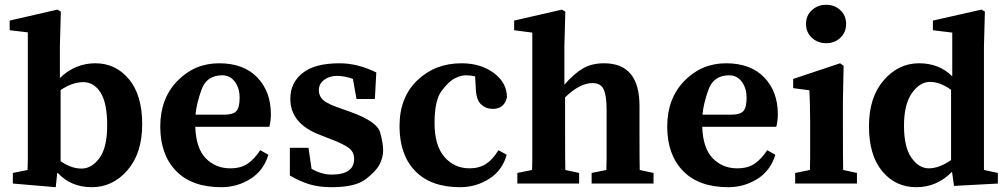

<svg xmlns="http://www.w3.org/2000/svg" viewBox="-20 -760 4175 795"><path d="M228 -437Q291 -498 375 -498Q459 -498 513.9 -432.1Q568.8 -366.2 568.8 -245.6Q568.8 -125.5 507.8 -55.2Q446.8 15.1 360.4 15.1Q274.4 15.1 220.2 -43H216.8L210.9 15.1L33.2 0V-43.9L94.2 -56.2Q95.2 -94.2 95.2 -104.5V-626L20 -634.8V-674.8L217.8 -720.2L231.9 -711.9L228 -569.8ZM231 -387.2V-92.8Q274.4 -62 317.4 -62Q359.9 -62 391.8 -105.5Q423.8 -148.9 423.8 -241Q423.8 -333 396.5 -376.5Q369.1 -419.9 324.7 -419.9Q280.3 -419.9 231 -387.2Z M933.6 -63Q977.5 -63 1005.9 -82.5Q1034.2 -102.1 1057.6 -138.2L1091.3 -119.1Q1071.3 -53.2 1016.6 -19Q961.9 15.1 896.5 15.1Q774.4 15.1 709 -52.2Q643.6 -119.6 643.6 -235.8Q643.6 -352.1 714.6 -425Q785.6 -498 887.2 -498Q988.8 -498 1045.2 -439.5Q1101.6 -380.9 1101.6 -287.1Q1101.6 -259.3 1095.2 -234.9H788.6Q791.5 -146 832 -104.5Q872.6 -63 933.6 -63ZM909.2 -285.2Q945.3 -285.2 958.7 -300Q972.2 -314.9 972.2 -355Q972.2 -395 952.4 -421.6Q932.6 -448.2 900.4 -448.2Q835.9 -448.2 814.7 -389.6Q793.5 -331.1 789.6 -285.2Z M1386.2 -498Q1460.9 -498 1538.1 -460L1532.2 -350.1H1456.1L1441.4 -433.1Q1407.2 -445.8 1375.5 -445.8Q1344.2 -445.8 1322.3 -429.4Q1300.3 -413.1 1300.3 -386.7Q1300.3 -360.4 1320.6 -343.8Q1340.8 -327.1 1399.4 -308.1L1433.1 -295.9Q1541 -256.8 1553.7 -212.4Q1566.4 -168 1566.4 -137.7Q1566.4 -107.4 1551.3 -78.6Q1536.1 -49.8 1493.2 -17.3Q1450.2 15.1 1353 15.1Q1301.3 15.1 1261.7 3.2Q1222.2 -8.8 1180.2 -33.2V-147.9H1257.3L1270 -61Q1311.5 -37.1 1353 -37.1Q1446.3 -37.1 1446.3 -102.1Q1446.3 -129.9 1425.8 -146.2Q1405.3 -162.6 1349.1 -184.1L1303.2 -202.1Q1182.1 -248.5 1182.1 -351.1Q1182.1 -417 1232.7 -457.5Q1283.2 -498 1386.2 -498Z M1885.3 15.1Q1764.2 15.1 1699.2 -51.8Q1634.3 -118.7 1634.3 -237.8Q1634.3 -356.9 1708 -427.5Q1781.7 -498 1891.1 -498Q1970.2 -498 2024.7 -457.8Q2079.1 -417.5 2079.1 -356.9Q2067.9 -309.1 2020 -309.1Q1992.2 -309.1 1972.2 -327.6Q1952.1 -346.2 1950.2 -391.1L1947.3 -443.8Q1929.2 -448.2 1908.7 -448.2Q1888.2 -448.2 1863 -435.5Q1837.9 -422.9 1808.6 -383.8Q1779.3 -344.7 1779.3 -251Q1779.3 -157.2 1820.3 -110.1Q1861.3 -63 1924.3 -63Q1964.4 -63 1992.7 -81.5Q2021 -100.1 2043.9 -138.2L2078.1 -119.1Q2060.1 -54.2 2005.4 -19.5Q1950.7 15.1 1885.3 15.1Z M2627.9 -321.8V-207Q2627.9 -91.8 2628.9 -56.2L2686 -43.9V0H2429.7V-43.9L2490.7 -56.2Q2491.7 -93.3 2491.7 -103.5V-306.2Q2491.7 -363.3 2479.7 -389.6Q2467.8 -416 2433.1 -416Q2380.9 -416 2319.8 -356.9V-224.6Q2319.8 -92.8 2320.8 -56.2L2377.9 -43.9V0H2122.1V-43.9L2183.1 -56.2Q2184.1 -94.2 2184.1 -104.5V-625L2108.9 -634.8V-674.8L2306.6 -720.2L2320.8 -711.9L2316.9 -569.8V-409.2Q2357.9 -456.1 2394.3 -477.1Q2430.7 -498 2481 -498Q2627.9 -498 2627.9 -321.8Z M3032.7 -63Q3076.7 -63 3105 -82.5Q3133.3 -102.1 3156.7 -138.2L3190.4 -119.1Q3170.4 -53.2 3115.7 -19Q3061 15.1 2995.6 15.1Q2873.5 15.1 2808.1 -52.2Q2742.7 -119.6 2742.7 -235.8Q2742.7 -352.1 2813.7 -425Q2884.8 -498 2986.3 -498Q3087.9 -498 3144.3 -439.5Q3200.7 -380.9 3200.7 -287.1Q3200.7 -259.3 3194.3 -234.9H2887.7Q2890.6 -146 2931.2 -104.5Q2971.7 -63 3032.7 -63ZM3008.3 -285.2Q3044.4 -285.2 3057.9 -300Q3071.3 -314.9 3071.3 -355Q3071.3 -395 3051.5 -421.6Q3031.7 -448.2 2999.5 -448.2Q2935.1 -448.2 2913.8 -389.6Q2892.6 -331.1 2888.7 -285.2Z M3528.3 0H3272.5V-43.9L3333.5 -56.2Q3334.5 -94.2 3334.5 -104.5Q3334.5 -104.5 3334.5 -259.8Q3334.5 -300.8 3333.5 -328.4Q3332.5 -356 3331.5 -386.2L3264.2 -395V-433.1L3458.5 -498L3473.1 -487.8L3470.2 -345.2V-218.8Q3470.2 -92.8 3471.2 -56.2L3528.3 -43.9ZM3459.5 -603.5Q3435.5 -581.1 3400.9 -581.1Q3366.2 -581.1 3341.8 -603.5Q3317.4 -626 3317.4 -660.9Q3317.4 -695.8 3341.8 -718Q3366.2 -740.2 3400.9 -740.2Q3435.5 -740.2 3459.5 -718Q3483.4 -695.8 3483.4 -660.9Q3483.4 -626 3459.5 -603.5Z M3921.9 -48.8Q3859.9 15.1 3773.9 15.1Q3688 15.1 3633.1 -50.8Q3578.1 -116.7 3578.1 -237.3Q3578.1 -357.4 3639.2 -427.7Q3700.2 -498 3785.2 -498Q3869.6 -498 3922.9 -443.8V-625L3842.8 -634.8V-674.8L4043.9 -720.2L4058.1 -711.9L4054.2 -569.8V-56.2L4111.8 -43.9V0L3930.2 9.8ZM3918 -97.2V-388.2Q3872.6 -420.9 3830.6 -420.9Q3788.6 -420.9 3755.9 -374.5Q3723.1 -328.1 3723.1 -239.7Q3723.1 -151.4 3753.7 -107.2Q3784.2 -63 3826.2 -63Q3868.2 -63 3918 -97.2Z"/></svg>

Font: SourceSerifPro-Bold
Style: Bold
Weight: 700
Designer: Frank Grießhammer
Foundry: Adobe Systems Incorporated
Version: Version 1.014;PS Version 1.0;hotconv 1.0.73;makeotf.lib2.5.5